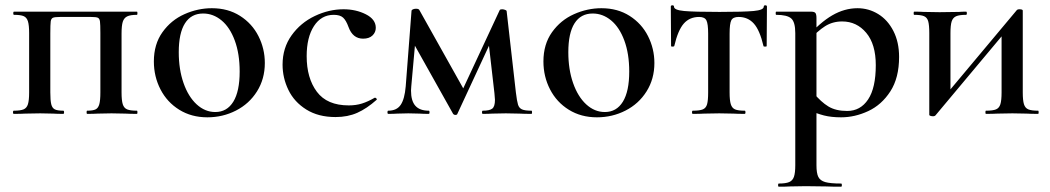

<svg xmlns="http://www.w3.org/2000/svg" viewBox="-20 -430 3963 725"><path d="M497 0Q470 0 454 -1L401 -2L349 -1Q334 0 309 0Q307 0 307 -6Q307 -12 309 -12Q331 -12 341 -17Q351 -22 355 -36.5Q359 -51 359 -81V-305Q359 -338 357.5 -349Q356 -360 349.5 -363Q343 -366 323 -366H208Q187 -366 180 -363Q173 -360 171.5 -349Q170 -338 170 -303V-81Q170 -51 173.5 -36.5Q177 -22 187 -17Q197 -12 219 -12Q222 -12 222 -6Q222 0 219 0Q195 0 181 -1L132 -2L75 -1Q60 0 32 0Q29 0 29 -6Q29 -12 32 -12Q57 -12 69 -17Q81 -22 85.5 -36.5Q90 -51 90 -81V-305Q90 -335 85.5 -349.5Q81 -364 69.5 -369Q58 -374 33 -374Q30 -374 30 -380Q30 -386 33 -386H497Q499 -386 499 -380Q499 -374 497 -374Q472 -374 460 -368Q448 -362 443.5 -347.5Q439 -333 439 -303V-81Q439 -51 443.5 -36.5Q448 -22 460 -17Q472 -12 497 -12Q499 -12 499 -6Q499 0 497 0Z M561 -198Q561 -263 593.5 -308.5Q626 -354 676.5 -376.5Q727 -399 780 -399Q841 -399 886.5 -370Q932 -341 956 -293.5Q980 -246 980 -192Q980 -132 950.5 -85Q921 -38 871 -12.5Q821 13 763 13Q703 13 657 -15.5Q611 -44 586 -92.5Q561 -141 561 -198ZM885 -160Q885 -227 866.5 -277Q848 -327 816.5 -353Q785 -379 747 -379Q702 -379 678.5 -342Q655 -305 655 -233Q655 -168 673 -116.5Q691 -65 722.5 -36Q754 -7 793 -7Q837 -7 861 -46Q885 -85 885 -160Z M1047 -186Q1047 -249 1081 -296.5Q1115 -344 1168.5 -369.5Q1222 -395 1277 -395Q1324 -395 1361.5 -376Q1399 -357 1399 -325Q1399 -308 1386.5 -296Q1374 -284 1351 -284Q1312 -284 1296 -328Q1287 -353 1275.5 -363.5Q1264 -374 1240 -374Q1193 -374 1165.5 -331.5Q1138 -289 1138 -218Q1138 -135 1176.5 -83.5Q1215 -32 1297 -32Q1324 -32 1346.5 -39Q1369 -46 1395 -61H1396Q1399 -61 1401.5 -58Q1404 -55 1402 -53Q1365 -20 1329 -4Q1293 12 1247 12Q1182 12 1136.5 -16.5Q1091 -45 1069 -90.5Q1047 -136 1047 -186Z M1987 0Q1958 0 1942 -1L1890 -2L1838 -1Q1826 0 1803 0Q1800 0 1800 -6Q1800 -12 1803 -12Q1829 -12 1839 -20Q1849 -28 1849 -53Q1849 -58 1847 -78L1824 -278L1862 -334L1707 0Q1706 4 1699 4Q1694 4 1691 0L1538 -273L1553 -327L1533 -104L1532 -88Q1532 -49 1548.5 -30.5Q1565 -12 1599 -12Q1602 -12 1602 -6Q1602 0 1599 0Q1577 0 1565 -1L1522 -2L1480 -1Q1468 0 1446 0Q1443 0 1443 -6Q1443 -12 1446 -12Q1478 -12 1493 -34Q1508 -56 1512 -104L1534 -390Q1535 -393 1540 -395Q1545 -397 1551 -397Q1560 -397 1563 -393L1735 -86L1716 -68L1867 -392Q1869 -395 1876 -395Q1881 -395 1886.5 -393Q1892 -391 1893 -389L1928 -81Q1932 -48 1936 -35Q1940 -22 1951 -17Q1962 -12 1987 -12Q1989 -12 1989 -6Q1989 0 1987 0Z M2032 -198Q2032 -263 2064.5 -308.5Q2097 -354 2147.5 -376.5Q2198 -399 2251 -399Q2312 -399 2357.5 -370Q2403 -341 2427 -293.5Q2451 -246 2451 -192Q2451 -132 2421.5 -85Q2392 -38 2342 -12.5Q2292 13 2234 13Q2174 13 2128 -15.5Q2082 -44 2057 -92.5Q2032 -141 2032 -198ZM2356 -160Q2356 -227 2337.5 -277Q2319 -327 2287.5 -353Q2256 -379 2218 -379Q2173 -379 2149.5 -342Q2126 -305 2126 -233Q2126 -168 2144 -116.5Q2162 -65 2193.5 -36Q2225 -7 2264 -7Q2308 -7 2332 -46Q2356 -85 2356 -160Z M2596 -12Q2622 -12 2634 -17Q2646 -22 2650 -36.5Q2654 -51 2654 -81V-303Q2654 -340 2647.5 -353Q2641 -366 2620 -366Q2584 -366 2562 -341Q2540 -316 2526 -256Q2525 -254 2519.5 -254Q2514 -254 2514 -256L2513 -405Q2513 -410 2519 -410Q2525 -410 2525 -405Q2525 -392 2563 -388.5Q2601 -385 2697 -385Q2788 -385 2826 -388.5Q2864 -392 2864 -405Q2864 -410 2870 -410Q2876 -410 2876 -405L2875 -256Q2875 -254 2869 -254Q2863 -254 2863 -256Q2849 -316 2826.5 -341Q2804 -366 2769 -366Q2748 -366 2741.5 -353.5Q2735 -341 2735 -303V-81Q2735 -51 2739.5 -36.5Q2744 -22 2755.5 -17Q2767 -12 2792 -12Q2795 -12 2795 -6Q2795 0 2792 0Q2765 0 2750 -1L2696 -2L2639 -1Q2624 0 2596 0Q2593 0 2593 -6Q2593 -12 2596 -12Z M2921 263Q2947 263 2960 257.5Q2973 252 2978 237.5Q2983 223 2983 194V-305Q2983 -347 2967.5 -360.5Q2952 -374 2911 -374Q2909 -374 2909 -380Q2909 -386 2911 -386H3042Q3055 -386 3059 -381Q3063 -376 3063 -362V194Q3063 224 3070 238Q3077 252 3096 257.5Q3115 263 3156 263Q3159 263 3159 269Q3159 275 3156 275Q3120 275 3100 274L3022 273L2963 274Q2948 275 2921 275Q2918 275 2918 269Q2918 263 2921 263ZM3024 -18 3052 -79Q3080 -45 3108 -28Q3136 -11 3179 -11Q3229 -11 3258 -54.5Q3287 -98 3287 -184Q3287 -263 3251 -306Q3215 -349 3160 -349Q3124 -349 3095.5 -331Q3067 -313 3035 -277L3025 -287Q3076 -345 3122.5 -372Q3169 -399 3218 -399Q3260 -399 3296 -377Q3332 -355 3353.5 -313Q3375 -271 3375 -215Q3375 -136 3342 -85Q3309 -34 3258.5 -10.5Q3208 13 3156 13Q3119 13 3091.5 6Q3064 -1 3024 -18Z M3489 4V-305Q3489 -335 3485 -349.5Q3481 -364 3469 -369Q3457 -374 3432 -374Q3430 -374 3430 -380Q3430 -386 3432 -386Q3455 -386 3468 -385L3528 -384L3601 -385Q3612 -386 3628 -386Q3631 -386 3631 -380Q3631 -374 3628 -374Q3602 -374 3590 -368.5Q3578 -363 3573.5 -349Q3569 -335 3569 -305V-73L3535 -52L3818 -390Q3821 -395 3829 -395Q3842 -395 3842 -390V-81Q3842 -51 3846.5 -36.5Q3851 -22 3863 -17Q3875 -12 3900 -12Q3902 -12 3902 -6Q3902 0 3900 0Q3872 0 3857 -1L3803 -2L3746 -1Q3730 0 3703 0Q3701 0 3701 -6Q3701 -12 3703 -12Q3729 -12 3741 -17Q3753 -22 3757.5 -36.5Q3762 -51 3762 -81V-318L3800 -338L3513 5Q3510 9 3503 9Q3498 9 3493.5 7.5Q3489 6 3489 4Z"/></svg>

Font: Cormorant Garamond SemiBold
Style: Regular
Weight: 600
Designer: Christian Thalmann (Catharsis Fonts)
Foundry: Catharsis Fonts
Version: Version 4.000